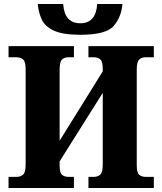

<svg xmlns="http://www.w3.org/2000/svg" viewBox="-20 -946 813 966"><path d="M23 0H352V-56H327Q303 -56 291.5 -67Q280 -78 280 -113V-134L497 -479V-119Q497 -80 485 -68Q473 -56 450 -56H425V0H754V-56H715Q692 -56 680 -67Q668 -78 668 -114V-595Q668 -634 680 -646Q692 -658 715 -658H754V-714H425V-658H450Q473 -658 485 -647Q497 -636 497 -599V-587L280 -238V-595Q280 -634 291.5 -646Q303 -658 327 -658H352V-714H23V-658H61Q84 -658 96.5 -646.5Q109 -635 109 -599V-119Q109 -80 97 -68Q85 -56 61 -56H23ZM385 -771Q515 -771 553 -816.5Q591 -862 596 -926H469Q463 -829 384 -829Q304 -829 298 -926H170Q174 -883 190 -848Q206 -813 251 -792Q296 -771 385 -771Z"/></svg>

Font: Noto Serif SemiCondensed Extra
Style: Regular
Weight: 800
Width: 4
Designer: Monotype Design Team
Foundry: Monotype Imaging Inc.
Version: Version 1.002